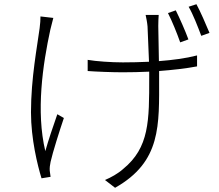

<svg xmlns="http://www.w3.org/2000/svg" viewBox="-20 -830 1040 911"><path d="M233 -745 172 -752C172 -738 171 -716 168 -696C157 -612 127 -459 127 -297C127 -171 158 -46 177 16L220 9C219 1 217 -10 216 -20C215 -32 217 -49 220 -62C230 -107 263 -211 283 -270L252 -288C232 -231 209 -163 195 -113C150 -301 183 -525 219 -690C224 -708 229 -731 233 -745ZM814 -781 777 -768C796 -731 820 -672 835 -629L874 -643C859 -684 832 -745 814 -781ZM912 -810 875 -798C896 -762 918 -705 935 -660L974 -674C957 -715 931 -775 912 -810ZM396 -546V-493C435 -490 511 -487 562 -487C603 -487 646 -488 688 -490V-463C688 -257 689 -130 564 -28C541 -7 505 13 478 24L526 61C746 -63 735 -236 735 -463V-493C800 -498 862 -505 915 -515V-567C861 -553 799 -545 734 -540L731 -706C731 -728 732 -746 733 -759H671C674 -744 678 -727 680 -705L687 -537C645 -535 603 -534 563 -534C508 -534 436 -539 396 -546Z"/></svg>

Font: GenYoGothic2 TW L
Style: Regular
Weight: 300
Version: Version 2.100;PS 2.1;hotconv 16.6.51;makeotf.lib2.5.65220 DE